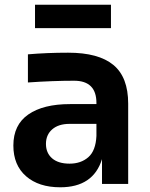

<svg xmlns="http://www.w3.org/2000/svg" viewBox="-20 -772 628 806"><path d="M445.8 -653.8H127V-752H445.8ZM232.9 14.2Q142.6 14.2 89.4 -32.2Q36.1 -78.6 36.1 -161.1Q36.1 -248 98.9 -291.5Q161.6 -335 273.9 -335H384.8V-339.8Q384.8 -433.1 291 -433.1Q202.6 -433.1 97.2 -425.8V-543.9Q177.7 -550.8 266.1 -550.8Q393.6 -550.8 455.8 -499.5Q518.1 -448.2 518.1 -336.9V0H408.2V-104Q371.6 14.2 232.9 14.2ZM272 -85Q319.8 -85 350.8 -112.1Q381.8 -139.2 384.8 -201.2V-252H272Q225.6 -252 199.2 -229Q172.9 -206.1 172.9 -168Q172.9 -129.9 198.7 -107.4Q224.6 -85 272 -85Z"/></svg>

Font: Sora SemiBold
Style: Regular
Weight: 600
Designer: Jonathan Barnbrook, Julián Moncada
Foundry: Barnbrook Fonts
Version: Version 2.000